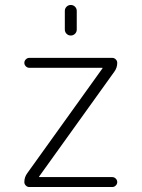

<svg xmlns="http://www.w3.org/2000/svg" viewBox="-20 -753 570 773"><path d="M90 -56 392 -477Q392 -478 392.5 -478Q393 -478 393 -479Q393 -480 392 -480H98Q90 -480 84 -486Q78 -492 78 -500Q78 -508 84 -514Q90 -520 98 -520H432Q440 -520 446 -514Q452 -508 452 -500Q452 -480 440 -464L138 -43Q138 -42 137.5 -42Q137 -42 137 -41Q137 -40 138 -40H432Q440 -40 446 -34Q452 -28 452 -20Q452 -12 446 -6Q440 0 432 0H98Q90 0 84 -6Q78 -12 78 -20Q78 -40 90 -56ZM241 -709Q241 -719 248 -726Q255 -733 265 -733Q275 -733 282 -726Q289 -719 289 -709V-634Q289 -624 282 -617Q275 -610 265 -610Q255 -610 248 -617Q241 -624 241 -634Z"/></svg>

Font: Rounded Mplus 1c Light
Style: Regular
Weight: 300
Version: Version 1.059.20150529